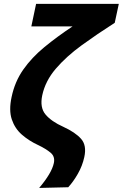

<svg xmlns="http://www.w3.org/2000/svg" viewBox="-20 -752 619 968"><path d="M177.5 195.5Q208 159.5 227 127.8Q246 96 251.5 70Q258.5 37.5 235 17.8Q211.5 -2 170.5 -21.5Q125.5 -42.5 90.2 -73.2Q55 -104 39.5 -150Q24 -196 38.5 -263Q54.5 -340 97.2 -401Q140 -462 203.8 -514.5Q267.5 -567 346 -619H138L162 -732.5H579L558.5 -637Q470 -580.5 392.2 -524Q314.5 -467.5 261.5 -405.8Q208.5 -344 193 -271.5Q180 -210 209.5 -174.8Q239 -139.5 299.5 -112.5Q359.5 -85 388.8 -52Q418 -19 405 40Q395.5 84 372.5 124.2Q349.5 164.5 324 192Z"/></svg>

Font: Commissioner
Style: Bold Italic
Weight: 700
Italic angle: -12°
Designer: Kostas Bartsokas
Foundry: Kostas Bartsokas
Version: Version 1.000; ttfautohint (v1.8.3)